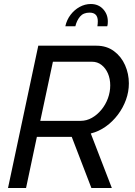

<svg xmlns="http://www.w3.org/2000/svg" viewBox="-20 -938 673 958"><path d="M20 0 171 -710H461Q512 -710 548.5 -683Q585 -656 604 -613Q623 -570 623 -522Q623 -480 608.5 -440Q594 -400 568 -365.5Q542 -331 507.5 -306.5Q473 -282 433 -272L538 0H436L338 -255H164L110 0ZM382 -335Q412 -335 438.5 -350Q465 -365 486 -390.5Q507 -416 518.5 -447.5Q530 -479 530 -512Q530 -545 518.5 -571.5Q507 -598 486.5 -614Q466 -630 439 -630H244L181 -335ZM306 -807Q313 -839 332 -864Q351 -889 377.5 -903.5Q404 -918 433 -918Q471 -918 494.5 -892.5Q518 -867 518 -831Q518 -825 517.5 -819Q517 -813 515 -807H466Q467 -814 467.5 -820Q468 -826 468 -832Q468 -875 427 -875Q396 -875 379.5 -855.5Q363 -836 356 -807Z"/></svg>

Font: Raleway Thin Medium
Style: Italic
Weight: 500
Italic angle: -12°
Version: Version 4.026